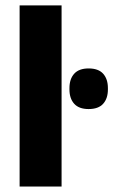

<svg xmlns="http://www.w3.org/2000/svg" viewBox="-20 -680 413 700"><path d="M51.5 0V-660.3H204.5V0ZM303.1 -282.4Q268 -282.4 250.6 -301.6Q233.2 -320.8 233.2 -354V-358.7Q233.2 -392 250.6 -411.3Q268 -430.5 303.1 -430.5Q338.7 -430.5 356 -411.3Q373.4 -392 373.4 -358.7V-354Q373.4 -320.8 356 -301.6Q338.7 -282.4 303.1 -282.4Z"/></svg>

Font: Anek Latin Medium
Style: Regular
Weight: 500
Designer: Yesha Goshar
Foundry: Ek Type
Version: Version 1.003